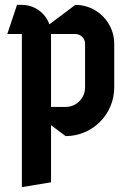

<svg xmlns="http://www.w3.org/2000/svg" viewBox="-20 -540 540 790"><path d="M190 -400H290C312.1 -400 330 -382.1 330 -360V-180C330 -135.8 294.2 -100 250 -100H190ZM50 -520 10 -400H70V230L190 210V-25L250 20C360.4 20 450 -69.6 450 -180V-360C450 -448.3 378.3 -520 290 -520L183.2 -439.9C166.7 -486.5 122.2 -520 70 -520Z"/></svg>

Font: Abibas
Style: Medium
Weight: 500
Version: Version 0.3